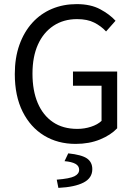

<svg xmlns="http://www.w3.org/2000/svg" viewBox="-20 -688 657 934"><path d="M348 12Q261 12 194.5 -28.5Q128 -69 90 -145Q52 -221 52 -328Q52 -407 74.5 -470Q97 -533 137.5 -577.5Q178 -622 233 -645Q288 -668 353 -668Q421 -668 467.5 -643Q514 -618 542 -587L496 -535Q472 -561 438.5 -578Q405 -595 355 -595Q289 -595 240 -562.5Q191 -530 164.5 -471Q138 -412 138 -330Q138 -247 163.5 -187Q189 -127 237.5 -94Q286 -61 356 -61Q391 -61 423 -71.5Q455 -82 474 -100V-271H335V-340H550V-64Q519 -31 466.5 -9.5Q414 12 348 12ZM264 226 256 186Q319 181 342 169.5Q365 158 365 138Q365 119 347 109Q329 99 294 96L312 58Q378 65 403.5 83Q429 101 429 135Q429 178 386.5 200Q344 222 264 226Z"/></svg>

Font: Source Sans 3
Style: Regular
Weight: 400
Designer: Paul D. Hunt
Foundry: Adobe
Version: Version 3.046;hotconv 1.0.118;makeotfexe 2.5.65603